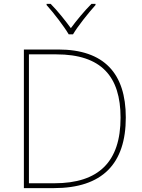

<svg xmlns="http://www.w3.org/2000/svg" viewBox="-20 -969 732 989"><path d="M334 -792H356C380 -833 435 -902 472 -943V-949H451C414 -912 373 -862 345 -824C317 -862 278 -912 241 -949H220V-943C257 -902 310 -833 334 -792ZM628 -364C628 -591 516 -714 280 -714H103V0H257C507 0 628 -125 628 -364ZM601 -363C601 -136 489 -25 260 -25H129V-689H270C502 -689 601 -575 601 -363Z"/></svg>

Font: Noto Sans Ethiopic Thin
Style: Regular
Weight: 100
Designer: Monotype Design Team
Foundry: Monotype Imaging Inc.
Version: Version 2.102